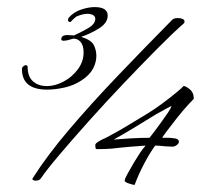

<svg xmlns="http://www.w3.org/2000/svg" viewBox="-20 -492 607 542"><path d="M95 12Q91 18 80 18Q76 18 73 16Q70 14 73 10Q113 -53 175 -126Q237 -199 312.5 -278Q388 -357 466 -436Q471 -441 482 -441Q490 -441 495.5 -438.5Q501 -436 501 -431Q501 -430 500.5 -429.5Q500 -429 500 -427Q468 -399 423 -353.5Q378 -308 328 -255.5Q278 -203 231.5 -151Q185 -99 148.5 -56Q112 -13 95 12ZM360 30Q356 30 344 26Q332 22 332 18Q332 13 339 0.5Q346 -12 358 -33Q369 -51 376 -61.5Q383 -72 387 -76L391 -81Q375 -80 350.5 -78Q326 -76 318 -75Q296 -72 279 -71.5Q262 -71 254 -71Q250 -71 249.5 -75Q249 -79 249 -83Q249 -87 259 -93Q269 -99 279 -103L292 -110Q320 -125 343.5 -139.5Q367 -154 394 -170Q414 -182 437 -199Q460 -216 477.5 -230.5Q495 -245 498 -249Q503 -250 515 -240.5Q527 -231 527 -214V-213Q523 -209 510 -195Q497 -181 478 -157Q460 -134 449.5 -120Q439 -106 438 -103H447Q450 -103 455.5 -103Q461 -103 468 -102Q485 -101 485 -92Q485 -87 479 -82.5Q473 -78 467 -78L446 -79Q440 -80 431.5 -80.5Q423 -81 418 -81Q404 -62 387.5 -31Q371 0 360 30ZM301 -98Q324 -100 350.5 -101.5Q377 -103 402 -103Q404 -105 413 -117Q422 -129 433 -144Q444 -159 453.5 -173Q463 -187 464 -193Q461 -191 454.5 -188Q448 -185 440 -180Q432 -176 421.5 -170Q411 -164 402 -158Q381 -145 354.5 -129Q328 -113 301 -98ZM113 -239Q42 -239 42 -297Q42 -302 46 -305Q50 -308 52 -308Q58 -308 58 -303Q58 -276 73 -262.5Q88 -249 113 -249Q135 -249 159 -261.5Q183 -274 199.5 -296Q216 -318 216 -344Q216 -363 208 -373Q200 -383 187 -383Q186 -383 176.5 -380Q167 -377 160 -377Q153 -377 153 -381Q153 -393 170 -393Q171 -393 172 -393H170Q173 -393 180.5 -392.5Q188 -392 189 -392Q207 -400 228 -412Q249 -424 249 -439Q249 -446 242.5 -449.5Q236 -453 227 -453Q213 -453 195 -445Q191 -442 187 -438Q183 -434 181 -432Q181 -430 178 -430Q172 -430 172 -436Q172 -438 172.5 -439Q173 -440 174 -442Q188 -458 209 -465Q230 -472 247 -472Q284 -472 284 -448Q284 -427 259 -411.5Q234 -396 209 -388Q238 -379 245 -364.5Q252 -350 252 -334Q252 -316 242.5 -298Q233 -280 210 -265Q189 -251 162.5 -245Q136 -239 113 -239Z"/></svg>

Font: Corinthia
Style: Bold
Weight: 700
Designer: Robert E. Leuschke
Foundry: Robert E. Leuschke
Version: Version 1.013; ttfautohint (v1.8.3)